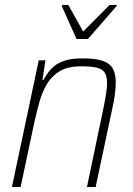

<svg xmlns="http://www.w3.org/2000/svg" viewBox="-20 -753 535 773"><path d="M28 0 136 -510H163L151 -431H155Q167 -454 184.5 -474Q202 -494 232.5 -506Q263 -518 312 -518Q363 -518 392 -508.5Q421 -499 433.5 -478Q446 -457 446 -422Q446 -402 443 -376.5Q440 -351 433 -320L365 0H330L396 -315Q403 -349 407 -374.5Q411 -400 411 -418Q411 -447 401 -461.5Q391 -476 368 -481Q345 -486 307 -486Q254 -486 221.5 -467Q189 -448 169.5 -415.5Q150 -383 139 -343.5Q128 -304 119 -264L63 0ZM288 -596 229 -728 230 -733H255L315 -626L421 -733H450L449 -728L334 -596Z"/></svg>

Font: Saira SemiCondensed Thin
Style: Italic
Weight: 250
Width: 4
Italic angle: -12°
Designer: Hector Gatti with collaboration of the Omnibus-Type team
Foundry: Omnibus-Type
Version: Version 1.101